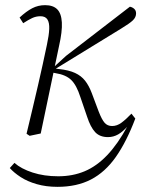

<svg xmlns="http://www.w3.org/2000/svg" viewBox="-20 -520 555 745"><path d="M95 7 83 -1Q96 -55 107 -101.5Q118 -148 127.5 -189Q137 -230 145.5 -269Q154 -308 162 -346Q170 -383 171 -407.5Q172 -432 164 -444.5Q156 -457 137 -457Q120 -457 105 -450Q90 -443 70 -430L56 -452Q82 -476 105 -488Q128 -500 155 -500Q186 -500 202 -484Q218 -468 220 -433Q222 -398 209 -341L138 -2ZM203 205Q159 205 122.5 194.5Q86 184 60 167Q34 150 18 132L36 112Q62 135 106.5 149.5Q151 164 206 164Q262 164 308.5 144.5Q355 125 396 82Q437 39 475 -31L470 -38L479 -34Q457 -9 438.5 1.5Q420 12 399 12Q367 12 349 -7.5Q331 -27 318 -67L292 -143Q277 -190 256 -210Q235 -230 196 -236L176 -240V-259H188L236 -303L484 -494Q494 -492 501 -485.5Q508 -479 508 -468Q508 -453 495.5 -441Q483 -429 450 -409L194 -252V-254L210 -252Q247 -248 271 -237Q295 -226 310 -207Q325 -188 336 -159L363 -87Q375 -56 386 -43.5Q397 -31 415 -31Q434 -31 451.5 -44Q469 -57 490 -79L505 -60Q471 30 429.5 89Q388 148 333 176.5Q278 205 203 205Z"/></svg>

Font: Source Serif 4 Light
Style: Italic
Weight: 300
Italic angle: -12°
Designer: Frank Grießhammer
Foundry: Adobe Systems Incorporated
Version: Version 4.004;hotconv 1.0.116;makeotfexe 2.5.65601